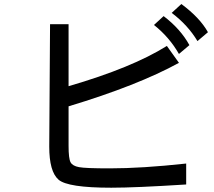

<svg xmlns="http://www.w3.org/2000/svg" viewBox="-20 -875 1040 931"><path d="M988.3 -718.8 937.5 -675.8Q890.6 -753.9 812.5 -812.5L859.4 -855.5Q949.2 -789.1 988.3 -718.8ZM898.4 -656.2 847.7 -613.3Q800.8 -695.3 726.6 -753.9L773.4 -796.9Q855.5 -734.4 898.4 -656.2ZM882.8 -82V19.5Q636.7 35.2 519.5 35.2Q308.6 35.2 263.7 -3.9Q218.8 -43 218.8 -164.1L222.7 -757.8H312.5V-457Q621.1 -546.9 789.1 -652.3L847.7 -570.3Q648.4 -460.9 312.5 -359.4V-168Q312.5 -105.5 322.3 -87.9Q332 -70.3 363.3 -64.5Q394.5 -58.6 511.7 -58.6Q668 -58.6 882.8 -82Z"/></svg>

Font: Droid Sans Fallback
Style: Regular
Weight: 400
Designer: Steve Matteson
Foundry: Ascender Corporation
Version: 3.00 (Khmer version)